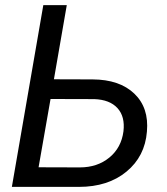

<svg xmlns="http://www.w3.org/2000/svg" viewBox="-20 -731 653 751"><path d="M190.9 -420.9 342.3 -420.4Q447.8 -419.9 505.4 -364.7Q563 -309.6 554.7 -216.3Q546.9 -119.1 474.6 -59.6Q402.3 0 288.6 0H26.4L149.4 -710.9H241.2ZM177.7 -343.8 130.9 -76.7 292 -76.2Q360.8 -76.2 407.7 -114.7Q454.6 -153.3 462.9 -217.3Q469.7 -274.9 439.5 -308.1Q409.2 -341.3 348.6 -343.3Z"/></svg>

Font: Roboto
Style: Italic
Weight: 400
Italic angle: -12°
Designer: Google
Version: Version 2.134; 2016; ttfautohint (v1.6)